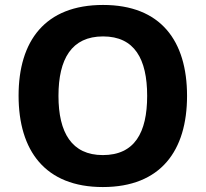

<svg xmlns="http://www.w3.org/2000/svg" viewBox="-20 -745 831 775"><path d="M735 -358C735 -580 629 -725 396 -725C162 -725 55 -580 55 -359C55 -137 162 10 395 10C629 10 735 -137 735 -358ZM216 -358C216 -507 269 -598 396 -598C523 -598 574 -507 574 -358C574 -209 523 -119 395 -119C270 -119 216 -209 216 -358Z"/></svg>

Font: Noto Sans Lao UI
Style: Bold
Weight: 700
Designer: Monotype Design Team
Foundry: Monotype Imaging Inc.
Version: Version 2.000